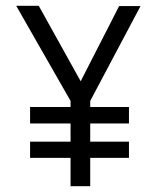

<svg xmlns="http://www.w3.org/2000/svg" viewBox="-20 -644 540 664"><path d="M36 -624H114L259 -363L392 -623H466L292 -295V-274H426V-217H292V-154H426V-98H292V0H224V-98H84V-154H224V-217H84V-274H224V-295Z"/></svg>

Font: Inconsolata
Style: Regular
Weight: 400
Designer: Raph Levien, Kirill Tkachev
Foundry: Cyreal
Version: Version 1.013